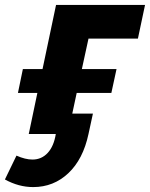

<svg xmlns="http://www.w3.org/2000/svg" viewBox="-78 -545 610 781"><path d="M39 0 74 -167H-5L15 -264H95L150 -525H512L483 -388H282L255 -264H396L375 -167H234L216 -83H300L282 0Q260 103 200 159.5Q140 216 57 216Q-2 216 -58 185L-11 88Q25 104 54 104Q91 104 116 77Q141 50 149 0Z"/></svg>

Font: Raleway ExtraBold
Style: Italic
Weight: 800
Italic angle: -12°
Designer: Matt McInerney, Pablo Impallari, Rodrigo Fuenzalida
Foundry: Matt McInerney, Pablo Impallari, Rodrigo Fuenzalida
Version: Version 4.026